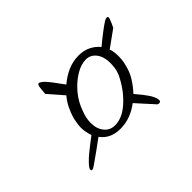

<svg xmlns="http://www.w3.org/2000/svg" viewBox="-70 -582 579 579"><g transform="rotate(-45 219.5 -292.0)"><path d="M339 -142Q333 -142 330 -147Q317 -161 305.5 -174Q294 -187 283 -199Q245 -170 202 -170Q160 -170 138 -200Q122 -188 104.5 -175.5Q87 -163 67 -149Q59 -143 54 -143Q49 -143 51 -150Q53 -157 72 -175Q82 -184 96 -195Q110 -206 127 -219Q124 -227 122 -237Q120 -247 120 -257Q120 -265 121.5 -274Q123 -283 125 -293Q130 -310 138 -326.5Q146 -343 158 -357L116 -405Q117 -419 118.5 -430.5Q120 -442 126 -442Q128 -442 135 -437Q144 -430 156 -414Q168 -398 181 -380Q201 -397 223 -406.5Q245 -416 269 -416Q291 -416 308 -407.5Q325 -399 336 -385Q354 -400 371 -413Q388 -426 399 -433Q406 -437 410 -437Q417 -437 413 -426Q409 -415 402 -401L348 -362Q351 -355 352 -346.5Q353 -338 353 -329Q353 -321 352 -312Q351 -303 348 -293Q343 -271 331 -252Q319 -233 304 -217Q315 -204 323.5 -193Q332 -182 337 -174Q346 -159 346 -149Q346 -142 339 -142ZM198 -189Q230 -189 261.5 -218Q293 -247 313 -289Q318 -301 319.5 -312Q321 -323 321 -333Q321 -359 308.5 -375.5Q296 -392 276 -392Q255 -392 232 -378Q209 -364 189.5 -341Q170 -318 160 -289Q151 -267 151 -246Q151 -221 164 -205Q177 -189 198 -189Z"/></g></svg>

Font: Birthstone
Style: Regular
Weight: 400
Designer: Robert E. Leuschke
Foundry: Robert E. Leuschke
Version: Version 1.013; ttfautohint (v1.8.3)